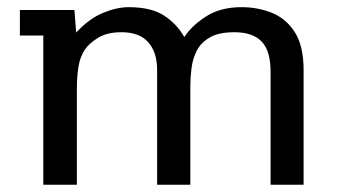

<svg xmlns="http://www.w3.org/2000/svg" viewBox="-20 -508 927 528"><path d="M99.1 0V-410.2H34.7V-480.5H184.6L189.5 -418.5Q224.6 -456.5 262.9 -472.4Q301.3 -488.3 334 -488.3Q395.5 -488.3 430.9 -465.3Q466.3 -442.4 486.8 -406.2Q508.3 -438.5 547.6 -463.4Q586.9 -488.3 644.5 -488.3Q688.5 -488.3 727.3 -472.9Q766.1 -457.5 790.5 -419.9Q814.9 -382.3 814.9 -315.4V0H724.1V-311Q724.1 -368.2 699.5 -393.8Q674.8 -419.4 624.5 -419.4Q582 -419.4 557.4 -405.3Q532.7 -391.1 521.2 -368.7Q509.8 -346.2 506.6 -320.1Q503.4 -293.9 503.4 -269.5V0H412.1V-315.4Q412.1 -364.3 387.7 -391.8Q363.3 -419.4 314.5 -419.4Q274.4 -419.4 249.8 -404.1Q225.1 -388.7 214.4 -373Q200.2 -352.5 195.8 -324.7Q191.4 -296.9 191.4 -264.6V0Z"/></svg>

Font: Shanti
Style: Regular
Weight: 400
Designer: Vernon Adams
Foundry: Vernon Adams
Version: Version 1.100; ttfautohint (v1.8.4)